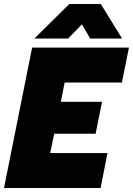

<svg xmlns="http://www.w3.org/2000/svg" viewBox="-30 -936 662 956"><path d="M315 -916H472L578 -744H419L378 -815L309 -744H141ZM130 -699H612L577 -525H292L273 -429H478L446 -270H240L220 -174H505L471 0H-10Z"/></svg>

Font: Readiness ExtraBold
Style: Italic
Weight: 800
Italic angle: -12°
Designer: Katatrad Team
Foundry: CadsonDemak
Version: Version 1.00;January 16, 2020;FontCreator 12.0.0.2550 64-bit